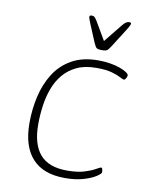

<svg xmlns="http://www.w3.org/2000/svg" viewBox="-82 -778 650 844"><g transform="rotate(10 242.5 -356.0)"><path d="M266 6Q169 6 120 -48Q71 -102 71 -206Q71 -266 84 -323.5Q97 -381 126 -427.5Q155 -474 203.5 -501.5Q252 -529 322 -529Q349 -529 374 -525Q399 -521 418.5 -514Q438 -507 449 -499.5Q460 -492 460 -486Q460 -484 459 -480.5Q458 -477 456 -473.5Q454 -470 451.5 -467.5Q449 -465 447 -465Q442 -465 428.5 -472.5Q415 -480 389 -487.5Q363 -495 319 -495Q268 -495 232 -478Q196 -461 172 -432Q148 -403 134.5 -366Q121 -329 115.5 -288Q110 -247 110 -206Q110 -118 148.5 -73Q187 -28 269 -28Q316 -28 346.5 -37.5Q377 -47 394 -57Q411 -67 416 -67Q419 -67 420.5 -63.5Q422 -60 422.5 -55.5Q423 -51 423 -47Q423 -41 403.5 -28Q384 -15 348.5 -4.5Q313 6 266 6ZM427 -718Q430 -718 432.5 -717Q435 -716 435 -712Q435 -710 431.5 -702.5Q428 -695 419 -681L369 -602Q362 -591 357 -585Q352 -579 345.5 -577.5Q339 -576 328 -576Q316 -576 310 -578Q304 -580 300.5 -585.5Q297 -591 292 -602L259 -681Q254 -693 251.5 -700.5Q249 -708 249 -710Q249 -715 252 -716.5Q255 -718 259 -718Q267 -718 271.5 -714Q276 -710 283 -699L331 -617L397 -699Q407 -711 413.5 -714.5Q420 -718 427 -718Z"/></g></svg>

Font: Asap Thin
Style: Italic
Weight: 250
Italic angle: -6°
Designer: Pablo Cosgaya
Foundry: Omnibus-Type
Version: Version 3.001